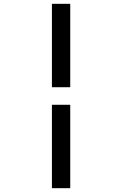

<svg xmlns="http://www.w3.org/2000/svg" viewBox="-20 -843 640 1006"><path d="M252 -386V-823H348V-386ZM252 143V-294H348V143Z"/></svg>

Font: Iosevka HT Medium Extended
Style: Regular
Weight: 500
Width: 7
Monospace: yes
Designer: Belleve Invis
Foundry: Belleve Invis
Version: Version 32.3.0; ttfautohint (v1.8.4)